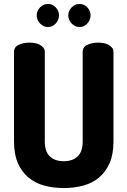

<svg xmlns="http://www.w3.org/2000/svg" viewBox="-20 -947 646 973"><path d="M399 -684Q399 -709 423 -720Q447 -731 477 -731Q491 -731 505 -728.5Q519 -726 530 -720Q541 -714 548 -705Q555 -696 555 -684V-230Q555 -165 535.5 -120.5Q516 -76 482 -47.5Q448 -19 402 -6.5Q356 6 303 6Q250 6 204 -6.5Q158 -19 124 -47.5Q90 -76 70.5 -120.5Q51 -165 51 -230V-684Q51 -709 75 -720Q99 -731 129 -731Q143 -731 157 -728.5Q171 -726 182 -720Q193 -714 200 -705Q207 -696 207 -684V-230Q207 -179 232.5 -154.5Q258 -130 303 -130Q348 -130 373.5 -154.5Q399 -179 399 -230ZM223 -927Q246 -927 262.5 -909.5Q279 -892 279 -869Q279 -846 262.5 -828Q246 -810 223 -810Q200 -810 183 -828Q166 -846 166 -869Q166 -892 183 -909.5Q200 -927 223 -927ZM383 -927Q406 -927 422.5 -909.5Q439 -892 439 -869Q439 -846 422.5 -828Q406 -810 383 -810Q360 -810 343 -828Q326 -846 326 -869Q326 -892 343 -909.5Q360 -927 383 -927Z"/></svg>

Font: AkaAcidDosis
Style: ExtraBold
Weight: 800
Designer: Edgar Tolentino, Pablo Impallari, Igino Marini, Aka-Acid
Foundry: Edgar Tolentino, Pablo Impallari, Igino Marini, Aka-Acid
Version: Version 1.007